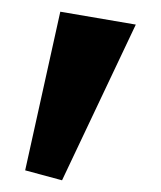

<svg xmlns="http://www.w3.org/2000/svg" viewBox="-20 -781 275 328"><path d="M23 -490 83 -761 212 -739 86 -473Z"/></svg>

Font: Rising Sun
Style: Bold
Weight: 700
Designer: Matt McInerney, Pablo Impallari, Rodrigo Fuenzalida (Raleway font), Stephen Hutchings (Greek), Cristiano Sobral (main ch
Foundry: The Rising Sun Project Authors
Version: Version 4.327; ttfautohint (v1.8.4.7-5d5b-dirty)